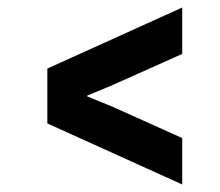

<svg xmlns="http://www.w3.org/2000/svg" viewBox="-20 -590 585 511"><path d="M465 -99 106 -261.5V-407.5L465 -570V-446.5L280.5 -364L212 -335.5V-333.5L280.5 -305.5L465 -222.5Z"/></svg>

Font: Spline Sans
Style: Regular
Weight: 400
Designer: Eben Sorkin, Mirko Velimirovic
Foundry: Sorkin Type
Version: Version 1.001